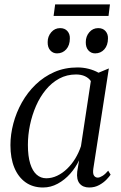

<svg xmlns="http://www.w3.org/2000/svg" viewBox="-20 -843 553 874"><path d="M405 -76.5Q401.5 -53 407.8 -43.8Q414 -34.5 425 -34.5Q434 -34.5 446.8 -42.5Q459.5 -50.5 472.5 -66L483.5 -48Q478.5 -40 465.2 -26Q452 -12 431.8 -0.8Q411.5 10.5 386 10.5Q357.5 10.5 342.5 -7.5Q327.5 -25.5 331.5 -61.5L340 -113.5Q324.5 -80.5 299.5 -52.2Q274.5 -24 242.8 -6.8Q211 10.5 176 10.5Q129.5 10.5 96.2 -13.2Q63 -37 45.2 -80Q27.5 -123 27.5 -182.5Q27.5 -231 40.8 -281Q54 -331 79.5 -376.5Q105 -422 142.2 -458Q179.5 -494 227.2 -515Q275 -536 333 -536Q358.5 -536 383.2 -529.8Q408 -523.5 428.5 -512L475.5 -531.5ZM393.5 -474Q384 -488 366.8 -496Q349.5 -504 326 -504Q284 -504 249.5 -485.2Q215 -466.5 188.5 -434.2Q162 -402 144 -360.8Q126 -319.5 116.5 -274Q107 -228.5 107 -183.5Q107 -132 117.5 -98.2Q128 -64.5 146.8 -48Q165.5 -31.5 190.5 -31.5Q216 -31.5 240.2 -43Q264.5 -54.5 285.5 -74.8Q306.5 -95 322.5 -121.2Q338.5 -147.5 348.5 -177.5ZM239.5 -600Q221 -600 208.8 -613.8Q196.5 -627.5 197 -651.5Q197 -677.5 213.2 -696.2Q229.5 -715 253.5 -715Q275 -715 286.8 -701.5Q298.5 -688 298 -668.5Q298 -637 281.5 -618.5Q265 -600 239.5 -600ZM413 -600Q394.5 -600 382.2 -613.8Q370 -627.5 370.5 -651.5Q370.5 -677.5 386.5 -696.2Q402.5 -715 427 -715Q448.5 -715 460.2 -701.5Q472 -688 471.5 -668.5Q471.5 -637 455 -618.5Q438.5 -600 413 -600ZM231 -823H480.5L474 -770.5H224Z"/></svg>

Font: Merriweather 96pt Light
Style: Italic
Weight: 300
Italic angle: -7.8°
Version: Version 2.101